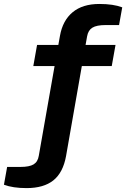

<svg xmlns="http://www.w3.org/2000/svg" viewBox="-105 -755 640 974"><path d="M29.8 199.2Q-39.6 199.2 -85 182.1L-68.8 91.8H-1Q43.9 91.8 65.4 78.9Q86.9 65.9 91.8 35.2L171.9 -419.9H64L83 -526.9H190.9L199.2 -573.2Q212.9 -650.9 263.4 -692.9Q314 -734.9 398.9 -734.9Q469.7 -734.9 515.1 -717.8L499 -627.9H431.2Q385.3 -627.9 363.8 -614.7Q342.3 -601.6 336.9 -570.8L329.1 -526.9H481L461.9 -419.9H310.1L230 37.1Q214.8 120.6 165.8 159.9Q116.7 199.2 29.8 199.2Z"/></svg>

Font: Archivo Expanded SemiBold
Style: Italic
Weight: 600
Width: 7
Italic angle: -10°
Designer: Hector Gatti
Foundry: Omnibus-Type
Version: Version 2.001